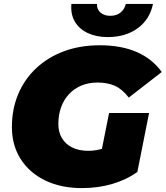

<svg xmlns="http://www.w3.org/2000/svg" viewBox="-20 -948 849 984"><path d="M400 16Q292 16 211 -23.5Q130 -63 85.5 -133.5Q41 -204 41 -297Q41 -389 73.5 -466Q106 -543 166 -599Q226 -655 308.5 -685.5Q391 -716 491 -716Q601 -716 680.5 -681.5Q760 -647 809 -579L640 -448Q606 -492 568 -508.5Q530 -525 480 -525Q434 -525 397 -509.5Q360 -494 333.5 -465.5Q307 -437 293 -398Q279 -359 279 -312Q279 -271 297.5 -240Q316 -209 350.5 -192Q385 -175 433 -175Q473 -175 513 -188.5Q553 -202 595 -235L684 -67Q629 -27 556 -5.5Q483 16 400 16ZM486 -103 539 -369H744L684 -67ZM532 -758Q474 -758 430 -778.5Q386 -799 363.5 -837.5Q341 -876 346 -928H477Q476 -900 495 -883.5Q514 -867 545 -867Q577 -867 597.5 -883.5Q618 -900 625 -928H764Q748 -849 686 -803.5Q624 -758 532 -758Z"/></svg>

Font: Montserrat Thin Black
Style: Italic
Weight: 900
Italic angle: -11.3°
Version: Version 9.000